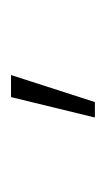

<svg xmlns="http://www.w3.org/2000/svg" viewBox="58 -855 192 348"><g transform="rotate(-90 154.0 -681.0)"><path d="M115 -605 152 -757H192L143 -605Z"/></g></svg>

Font: Stick No Bills ExtraLight
Style: Regular
Weight: 200
Designer: Kosala Senevirathne, Siva Puranthara, Lasantha Premarathna, Tharique Azeez
Foundry: mooniak
Version: Version 2.000